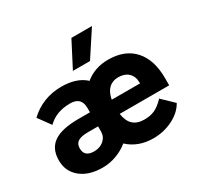

<svg xmlns="http://www.w3.org/2000/svg" viewBox="-156 -906 1130 1099"><g transform="rotate(-30 409.5 -356.5)"><path d="M789 -208H462Q469 -158 495.5 -133.5Q522 -109 569 -109Q609 -109 638.5 -122.5Q668 -136 701 -171L776 -99Q749 -50 689.5 -20Q630 10 560 10Q461 10 395 -51Q361 -23 316.5 -6.5Q272 10 225 10Q135 10 81 -34Q27 -78 27 -151Q27 -228 79.5 -264.5Q132 -301 243 -301H319V-330Q319 -402 245 -402Q153 -402 97 -346L38 -427Q81 -468 134.5 -489Q188 -510 249 -510Q352 -510 407 -458Q470 -510 559 -510Q669 -510 729 -443.5Q789 -377 789 -256ZM650 -306Q650 -347 625.5 -370.5Q601 -394 558 -394Q520 -394 495.5 -370Q471 -346 463 -301H650ZM319 -208H253Q207 -208 186 -194.5Q165 -181 165 -151Q165 -95 228 -95Q268 -95 293.5 -117.5Q319 -140 319 -175ZM440 -723H576L466 -555H353Z"/></g></svg>

Font: Sarabun ExtraBold
Style: Regular
Weight: 800
Version: Version 1.000; ttfautohint (v1.6)